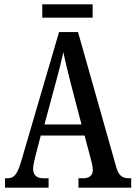

<svg xmlns="http://www.w3.org/2000/svg" viewBox="-20 -861 622 881"><path d="M174 -780H405V-841H174ZM3 0H203V-43H179C145 -43 132 -61 132 -87C132 -105 140 -131 143 -147L167 -239H368L395 -138C400 -120 406 -95 406 -81C406 -57 391 -43 361 -43H340V0H582V-43H574C541 -43 525 -55 514 -92L338 -714H251L77 -120C58 -57 43 -43 14 -43H3ZM184 -290 238 -490C251 -538 263 -585 271 -622C278 -584 290 -538 304 -481L354 -290Z"/></svg>

Font: Noto Serif Sinhala ExtraCondensed Medium
Style: Regular
Weight: 500
Width: 2
Designer: Jelle Bosma - Monotype Design Team
Foundry: Monotype Imaging Inc.
Version: Version 2.007